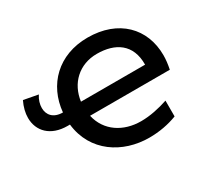

<svg xmlns="http://www.w3.org/2000/svg" viewBox="-141 -938 1280 1180"><g transform="rotate(-30 499.0 -348.5)"><path d="M212 -301H229C252 -96 425 13 612 13C684 13 752 0 811 -23V-135C751 -115 684 -100 619 -100C494 -100 390 -166 363 -286H929C936 -320 940 -352 940 -383C940 -574 808 -710 589 -710C381 -710 246 -573 229 -387C162 -387 130 -426 130 -475C130 -501 138 -530 156 -557L54 -576C35 -537 26 -499 26 -465C26 -371 93 -301 212 -301ZM358 -389C374 -510 463 -595 589 -595C718 -595 815 -535 813 -389Z"/></g></svg>

Font: Chess Sans SemiBold
Style: Regular
Weight: 600
Designer: Wolf Bōese
Foundry: Wolf Bōese
Version: Version 7.223;Glyphs 3.3 (3306)